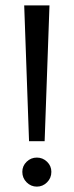

<svg xmlns="http://www.w3.org/2000/svg" viewBox="-20 -680 274 714"><path d="M63 -41Q63 -63 79 -78.5Q95 -94 117 -94Q139 -94 155 -78.5Q171 -63 171 -41Q171 -18 155 -2Q139 14 117 14Q95 14 79 -2Q63 -18 63 -41ZM70 -660H164L146 -155H88Z"/></svg>

Font: ZCOOL XiaoWei
Style: Regular
Weight: 400
Version: Version 1.000